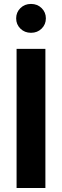

<svg xmlns="http://www.w3.org/2000/svg" viewBox="-20 -946 312 966"><path d="M63.4 0V-700H208.4V0ZM136 -781Q103.9 -781 82.6 -802.1Q61.3 -823.2 61.3 -853.6Q61.3 -884 82.6 -905.1Q103.9 -926.2 136 -926.2Q168.2 -926.2 189.5 -905.1Q210.8 -884 210.8 -853.6Q210.8 -823.2 189.5 -802.1Q168.2 -781 136 -781Z"/></svg>

Font: Red Hat Display VF
Style: Regular
Weight: 300
Designer: Pentagram, MCKL
Foundry: Pentagram, MCKL
Version: Version 1.023